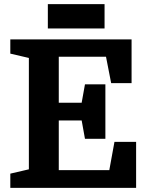

<svg xmlns="http://www.w3.org/2000/svg" viewBox="-20 -911 719 931"><path d="M392 -238H491V-502H392L376 -413H265V-636H494L519 -508H618V-720H30V-651L120 -630V-90L30 -69V0H640V-223H535L510 -86H265V-327H376ZM212 -891V-773H487V-891Z"/></svg>

Font: GradeGX
Style: Regular
Weight: 100
Width: 1
Designer: Adam Twardoch
Foundry: Adam Twardoch
Version: Version 2.002; DEVELOPMENT